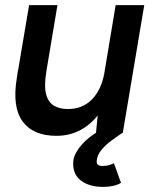

<svg xmlns="http://www.w3.org/2000/svg" viewBox="-20 -520 605 752"><path d="M356 0 365 -92 433 -500H545L461 0ZM48 -228 94 -500H205L162 -243ZM162 -243Q152 -184 160.5 -151.5Q169 -119 191.5 -106Q214 -93 244 -93Q302 -92 340 -130.5Q378 -169 390 -240L432 -238Q419 -158 386.5 -102.5Q354 -47 307 -17.5Q260 12 201 12Q110 12 68.5 -44.5Q27 -101 46 -215L50 -243ZM384 212Q328 212 295.5 186Q263 160 267 111Q269 92 282 71Q295 50 316.5 30Q338 10 368 -7L460 0Q439 14 416 31Q393 48 377 67.5Q361 87 359 109Q356 130 381 130Q397 130 409.5 126Q422 122 426 119L454 196Q439 205 421 208.5Q403 212 384 212Z"/></svg>

Font: Figtree Light SemiBold
Style: Italic
Weight: 600
Italic angle: -9.5°
Version: Version 2.001;gftools[0.9.30]